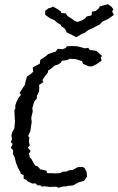

<svg xmlns="http://www.w3.org/2000/svg" viewBox="-20 -888 559 909"><path d="M256 1 248 -4 215 -3 193 -6 176 -5 171 -11 159 -10 147 -20 133 -19 110 -30 106 -36 92 -42V-59L79 -65L74 -78L66 -91L55 -119L53 -129L49 -144L41 -160L42 -178L31 -187L40 -207L31 -215L37 -229L34 -247L39 -265L48 -279L51 -315L50 -327L48 -365L53 -376L52 -388L57 -403L67 -424L79 -439L73 -448L88 -472L98 -487L100 -498L104 -513L108 -526L125 -537L137 -548L135 -569L152 -578L168 -586L171 -605L187 -615L197 -622L208 -632L234 -641L244 -644L253 -657L277 -655L291 -661L297 -669L321 -670L345 -669L365 -664L382 -659L398 -662L405 -651L427 -649L438 -646L464 -622L457 -618L461 -601L437 -584L416 -574H400L373 -586L369 -598L355 -603L338 -608L310 -610L299 -604L273 -600L268 -591L254 -582L239 -578L222 -563L208 -554L206 -543L194 -529L181 -509L185 -499L165 -486L166 -473L165 -455L155 -435L154 -421L144 -410L138 -394L133 -376L135 -360L128 -331L130 -311L125 -276L123 -265L113 -244L119 -238L117 -216L121 -200L112 -189L125 -173L117 -161L121 -143L129 -135L139 -116L147 -104L159 -100L173 -84L174 -86L199 -80L204 -68H224L247 -67L266 -69L276 -75L295 -76L308 -82L326 -84L346 -96L370 -98L380 -93L390 -75L392 -52L378 -32L350 -24L331 -13L325 -10L300 -8L297 -6L279 -5ZM341 -712 318 -724 305 -730 295 -735 293 -742 287 -752 268 -766 269 -770 253 -779 237 -793 232 -795 216 -802 194 -818V-837L210 -849L225 -853L230 -857L245 -849L255 -843L268 -834L270 -826L291 -825L301 -811L305 -809L319 -800L332 -790L347 -784L369 -792L382 -800L390 -810L413 -815L416 -833L433 -836L448 -849L453 -858L469 -862L491 -868L508 -856L517 -844L511 -834L519 -818L505 -807L490 -797L465 -786L452 -772L436 -764L421 -756L397 -745L380 -732L367 -727Z"/></svg>

Font: Winky Rough Light
Style: Italic
Weight: 300
Italic angle: -8.97852°
Designer: Simon Atzbach
Foundry: typofactur
Version: Version 1.206; ttfautohint (v1.8.4.7-5d5b)